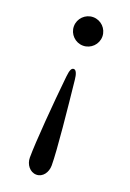

<svg xmlns="http://www.w3.org/2000/svg" viewBox="-131 -542 513 760"><g transform="rotate(20 125.0 -162.5)"><path d="M125 -494C92 -494 65 -467 65 -434C65 -401 92 -374 125 -374C158 -374 185 -401 185 -434C185 -467 158 -494 125 -494ZM123 -275C113 -275 108 -265 105 -236C93 -122 79 51 79 114C79 143 99 169 126 169C153 169 171 143 171 114C171 51 153 -123 141 -236C139 -258 133 -275 123 -275Z"/></g></svg>

Font: EB Garamond
Style: Regular
Weight: 400
Designer: Georg Duffner and Octavio Pardo
Foundry: Georg Duffner
Version: Version 1.000;PS 001.000;hotconv 1.0.88;makeotf.lib2.5.64775